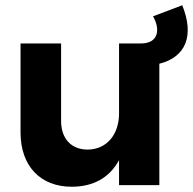

<svg xmlns="http://www.w3.org/2000/svg" viewBox="-20 -703 733 729"><path d="M672 -683 561 -641C589 -593 583 -538 515 -538H432V-272C432 -194 387 -136 313 -135C251 -135 212 -176 212 -244V-538H58V-200C58 -73 133 6 252 6C333 6 395 -27 432 -95V0H585V-461C685 -486 719 -567 672 -683Z"/></svg>

Font: Juman SemiBold
Style: Regular
Weight: 600
Designer: Bandar Raffah (Arabic) Julieta Ulanovsky (Latin)
Foundry: Caramella
Version: Version 5.022;PS 005.022;hotconv 1.0.88;makeotf.lib2.5.64775